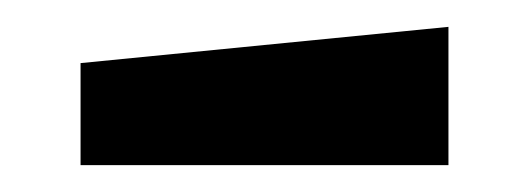

<svg xmlns="http://www.w3.org/2000/svg" viewBox="-20 -747 394 143"><path d="M40 -624V-700L314 -727V-624Z"/></svg>

Font: Tektur SemiCondensed SemiBold
Style: Regular
Weight: 600
Width: 4
Designer: Adam Jagosz
Foundry: Adam Jagosz
Version: Version 1.005;gftools[0.9.30]